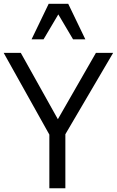

<svg xmlns="http://www.w3.org/2000/svg" viewBox="-20 -1004 624 1024"><path d="M148.4 -794.4 239.7 -983.9H343.8L435.1 -794.4H369.6L291 -927.2L212.4 -794.4ZM328.6 0H243.2V-286.1L-0.5 -722.2H90.8L288.6 -368.2L491.7 -722.2H583.5L328.6 -288.1Z"/></svg>

Font: Oxygen-Regular
Style: Regular
Weight: 400
Designer: Vernon Adams
Foundry: Vernon Adams
Version: Version Release 0.2.3 webfont; ttfautohint (v0.93.3-1d66) -l